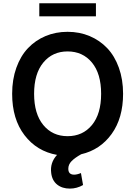

<svg xmlns="http://www.w3.org/2000/svg" viewBox="-20 -929 814 1157"><path d="M558.1 -909.2V-830.6H216.8V-909.2ZM721.7 -363.8Q721.7 -217.3 652.6 -121.6Q583.5 -25.9 469.2 0.5Q431.6 21.5 411.6 41.7Q391.6 62 391.6 87.9Q391.6 123.5 426.8 123.5Q444.3 123.5 467.8 113.8L480.5 186Q442.9 207.5 400.9 207.5Q354.5 207.5 324.2 183.1Q293.9 158.7 288.6 113.8Q280.3 51.3 323.7 4.4Q202.1 -17.1 127.7 -114.3Q53.2 -211.4 53.2 -363.8Q53.2 -450.2 78.6 -521Q104 -591.8 148.7 -638.9Q193.4 -686 254.4 -711.7Q315.4 -737.3 387.2 -737.3Q459 -737.3 520 -711.7Q581.1 -686 626 -638.9Q670.9 -591.8 696.3 -521Q721.7 -450.2 721.7 -363.8ZM387.2 -619.1Q296.4 -619.1 241 -552Q185.5 -484.9 185.5 -363.8Q185.5 -242.7 241 -175.5Q296.4 -108.4 387.2 -108.4Q478.5 -108.4 533.9 -175.3Q589.4 -242.2 589.4 -363.8Q589.4 -485.4 533.9 -552.2Q478.5 -619.1 387.2 -619.1Z"/></svg>

Font: Interop SemBd
Style: Regular
Weight: 600
Designer: Rasmus Andersson, Google, Jang Haemin
Foundry: jhaemin
Version: Version 1.007